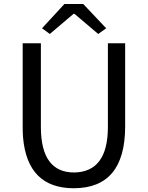

<svg xmlns="http://www.w3.org/2000/svg" viewBox="-20 -956 761 988"><path d="M360.4 12.7Q121.1 12.7 98.6 -249Q96.7 -275.4 96.7 -302.7V-733.4H190.4V-299.8Q191.4 -69.3 360.4 -68.4Q534.2 -70.3 535.2 -299.8V-733.4H624V-302.7Q623 11.7 360.4 12.7ZM196.3 -810.5 311.5 -935.5H408.2L526.4 -810.5L485.4 -781.2L363.3 -884.8H358.4L236.3 -781.2Z"/></svg>

Font: Taipei Sans TC Beta
Style: Regular
Weight: 400
Designer: JT Foundry
Foundry: JT Foundry
Version: Version 1.000